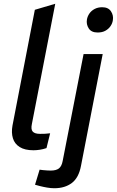

<svg xmlns="http://www.w3.org/2000/svg" viewBox="-20 -790 620 1019"><path d="M226.7 -4Q209.2 2 191.5 4.7Q173.7 7.5 157.7 7.5Q111.6 7.5 84.5 -9.6Q57.4 -26.7 48.5 -56.2Q39.5 -85.8 46.2 -123.2L164.9 -738L273.2 -770L149.2 -131.9Q143 -103.3 153.8 -91.5Q164.6 -79.6 192.6 -79.6Q206.5 -79.6 219.4 -80.1Q232.3 -80.6 246.1 -82.6ZM165.9 190.4 190.2 110.5 208 112.8Q217.6 113.8 228.7 114.5Q239.8 115.3 248.6 115.3Q277.7 115.3 292.5 104Q307.4 92.6 312.6 64.4L423.6 -503.2H525.1L409.8 90.4Q397.9 153.5 361.2 181.2Q324.5 209 268.2 209Q249.7 209 229.8 205.5Q209.8 202.1 189.5 196.9ZM498.3 -617.5Q464.7 -617.5 450.9 -639.3Q437 -661.1 441.4 -686.7Q444.3 -703.3 454.4 -718.1Q464.6 -733 482 -742.3Q499.4 -751.6 522.3 -751.6Q554.7 -751.6 569 -729.9Q583.3 -708.2 578.9 -682.5Q576.7 -666.2 566.6 -651.4Q556.5 -636.5 539.6 -627Q522.7 -617.5 498.3 -617.5Z"/></svg>

Font: REM Medium
Style: Italic
Weight: 500
Italic angle: -11°
Designer: Octavio Pardo
Foundry: Ashler Design
Version: Version 1.005;gftools[0.9.28]